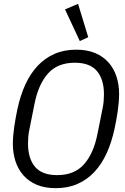

<svg xmlns="http://www.w3.org/2000/svg" viewBox="-20 -969 652 1001"><path d="M271 12Q213 12 171 -6Q129 -24 101.5 -55.5Q74 -87 60.5 -129Q47 -171 47 -219Q47 -239 49 -262.5Q51 -286 54.5 -310.5Q58 -335 62.5 -358Q67 -381 71 -401Q86 -471 112 -528Q138 -585 176 -625.5Q214 -666 264 -688Q314 -710 377 -710Q435 -710 477 -692Q519 -674 546.5 -642.5Q574 -611 587.5 -569Q601 -527 601 -479Q601 -459 599 -435.5Q597 -412 593.5 -387.5Q590 -363 585.5 -339.5Q581 -316 577 -297Q562 -227 536 -170Q510 -113 472 -72.5Q434 -32 384 -10Q334 12 271 12ZM278 -56Q368 -56 418 -112.5Q468 -169 488 -270L514 -400Q519 -423 520.5 -442Q522 -461 522 -477Q522 -555 485.5 -598.5Q449 -642 370 -642Q280 -642 230 -585.5Q180 -529 160 -428L134 -298Q129 -275 127.5 -256Q126 -237 126 -221Q126 -143 162.5 -99.5Q199 -56 278 -56ZM319 -920 387 -949 440 -775 396 -755Z"/></svg>

Font: IBM Plex Sans Condensed
Style: Italic
Weight: 400
Width: 3
Italic angle: -11°
Designer: Mike Abbink, Paul van der Laan, Pieter van Rosmalen
Foundry: Bold Monday
Version: Version 1.3